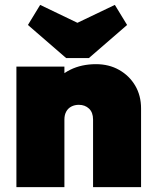

<svg xmlns="http://www.w3.org/2000/svg" viewBox="-20 -764 633 784"><path d="M360 0V-276Q360 -305 343.5 -320.5Q327 -336 302 -336Q285 -336 271.5 -329Q258 -322 250.5 -308.5Q243 -295 243 -276L167 -310Q167 -370 193.5 -413Q220 -456 266.5 -479Q313 -502 372 -502Q425 -502 466.5 -478.5Q508 -455 532 -414.5Q556 -374 556 -321V0ZM47 0V-492H243V0ZM449 -744 499 -662 343 -527H250L94 -662L144 -744L375 -633H217Z"/></svg>

Font: Outfit Thin Black
Style: Regular
Weight: 900
Version: Version 1.100;gftools[0.9.27]